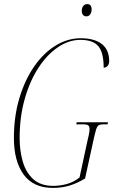

<svg xmlns="http://www.w3.org/2000/svg" viewBox="-20 -909 554 939"><path d="M239 10Q143 10 95.5 -55.5Q48 -121 48 -234Q48 -339 74.5 -428Q101 -517 146.5 -583Q192 -649 251 -685.5Q310 -722 375 -722Q441 -722 477.5 -694Q514 -666 514 -610Q514 -596 506.5 -587Q499 -578 487 -578Q487 -652 461 -683Q435 -714 373 -714Q316 -714 262.5 -677.5Q209 -641 167 -576Q125 -511 100.5 -423.5Q76 -336 76 -234Q76 -172 91.5 -118.5Q107 -65 143 -32.5Q179 0 240 0Q273 0 306.5 -9Q340 -18 369 -41L407 -217Q411 -235 414.5 -250Q418 -265 418 -278Q418 -290 412 -295.5Q406 -301 386 -301H353L355 -311H508L506 -301H485Q471 -301 463 -296.5Q455 -292 449.5 -274Q444 -256 435 -214L396 -36Q358 -13 320.5 -1.5Q283 10 239 10ZM402 -829Q393 -829 386.5 -835.5Q380 -842 380 -856Q380 -870 387 -879.5Q394 -889 407 -889Q428 -889 428 -863Q428 -848 421 -838.5Q414 -829 402 -829Z"/></svg>

Font: Noto Serif Display ExtraCondensed Thin
Style: Italic
Weight: 100
Width: 2
Italic angle: -12°
Designer: Monotype Design Team
Foundry: Monotype Imaging Inc.
Version: Version 2.009